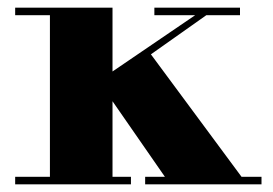

<svg xmlns="http://www.w3.org/2000/svg" viewBox="-20 -480 710 500"><path d="M423 0 236.5 -269 517 -460H545L373 -338.5L623.5 0ZM19.5 0V-19.5H321V0ZM110 0V-440.5H19.5V-460H273V0ZM358 0V-19.5H661V0ZM382 -440.5V-460H605V-440.5Z"/></svg>

Font: Bodoni Moda 11pt ExtraBold
Style: Regular
Weight: 800
Designer: Owen Earl
Foundry: indestructible type
Version: Version 2.004